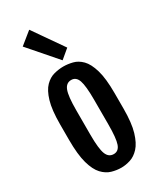

<svg xmlns="http://www.w3.org/2000/svg" viewBox="-240 -1046 944 1131"><g transform="rotate(-30 231.5 -480.0)"><path d="M232.4 7.3Q200.2 7.3 167.5 -2.2Q134.8 -11.7 107.2 -41Q79.6 -70.3 63 -129.6Q46.4 -189 46.4 -288.6V-394Q46.4 -492.2 63.5 -549.6Q80.6 -606.9 108.4 -635Q136.2 -663.1 168.9 -671.6Q201.7 -680.2 232.9 -680.2Q263.2 -680.2 295.4 -672.1Q327.6 -664.1 355 -636.5Q382.3 -608.9 399.4 -551Q416.5 -493.2 416.5 -394V-288.6Q416.5 -190.4 398.9 -131.6Q381.3 -72.8 353.5 -42.7Q325.7 -12.7 293.7 -2.7Q261.7 7.3 232.4 7.3ZM233.4 -84.5Q266.6 -84.5 279.5 -121.1Q292.5 -157.7 292.5 -252V-419.4Q292.5 -514.2 279.5 -551.3Q266.6 -588.4 233.4 -588.4Q198.7 -588.4 184.6 -551.3Q170.4 -514.2 170.4 -419.4V-252Q170.4 -157.7 184.6 -121.1Q198.7 -84.5 233.4 -84.5ZM85 -901.4 167.5 -968.3 309.1 -765.1 248 -713.9Z"/></g></svg>

Font: Fjalla One
Style: Regular
Weight: 400
Designer: Irina Smirnova, Eben Sorkin
Foundry: Sorkin Type
Version: Version 1.002; ttfautohint (v1.8.4.7-5d5b);gftools[0.9.25]